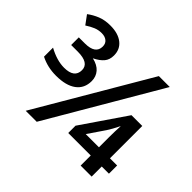

<svg xmlns="http://www.w3.org/2000/svg" viewBox="-162 -939 1155 1155"><g transform="rotate(45 415.0 -361.5)"><path d="M690.9 -713.9 272.9 0H179.2L598.1 -713.9ZM800.8 -86.4H739.7V-0.5H646V-86.4H454.6V-148.4L647.9 -431.2H739.7V-156.2H800.8ZM646 -156.2V-243.2Q646 -290.5 648.9 -339.4Q623.5 -288.6 606 -262.2L533.7 -156.2ZM319.8 -610.8Q319.8 -574.2 300 -551Q280.3 -527.8 241.7 -508.8Q287.6 -498.5 310.8 -471.7Q334 -444.8 334 -407.2Q334 -345.2 288.6 -311.5Q243.2 -277.8 158.7 -277.8Q86.4 -277.8 26.9 -308.1V-384.8Q97.7 -346.2 158.7 -346.2Q246.1 -346.2 246.1 -412.1Q246.1 -473.1 148.9 -473.1H92.8V-538.1H144Q233.9 -538.1 233.9 -601.1Q233.9 -626.5 217 -640.1Q200.2 -653.8 172.9 -653.8Q145 -653.8 121.3 -644Q97.7 -634.3 69.8 -616.2L28.8 -671.9Q58.6 -694.3 94.2 -708.7Q129.9 -723.1 177.7 -723.1Q243.2 -723.1 281.5 -693.1Q319.8 -663.1 319.8 -610.8Z"/></g></svg>

Font: Samim Medium FD
Style: Medium-FD
Weight: 500
Foundry: DejaVu fonts team - Redesigned by Saber Rastikerdar
Version: Version 4.0.5